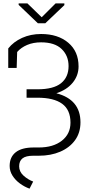

<svg xmlns="http://www.w3.org/2000/svg" viewBox="-20 -917 548 1136"><path d="M90.3 -888.2V-897H142.1L226.6 -814.9L309.1 -897H360.8V-886.7L248 -779.3H204.1ZM154.8 199.2Q125 188.5 97.9 168.7Q70.8 148.9 54 122.3Q37.1 95.7 37.1 64.9Q37.1 12.2 73 -16.1Q108.9 -44.4 178.7 -44.4H209.5Q294.9 -44.4 345.9 -84.5Q397 -124.5 397 -191.4Q397 -267.1 347.7 -303Q298.3 -338.9 202.1 -338.9H137.2V-388.7H202.1Q296.4 -388.7 341.1 -424.6Q385.7 -460.4 385.7 -525.9Q385.7 -587.4 344.7 -627Q303.7 -666.5 223.1 -666.5Q176.8 -666.5 140.6 -651.1Q104.5 -635.7 81.5 -609.4L78.6 -515.1H28.8V-630.4Q60.1 -669.9 110.8 -692.9Q161.6 -715.8 223.1 -715.8Q322.8 -715.8 383.8 -664.3Q444.8 -612.8 444.8 -523.9Q444.8 -470.2 410.2 -427.7Q375.5 -385.3 313.5 -365.2Q456.1 -328.1 456.1 -193.4Q456.1 -131.8 424.1 -87.6Q392.1 -43.5 336.4 -19.5Q280.8 4.4 209.5 4.4H176.8Q132.3 4.4 112.8 20.3Q93.3 36.1 93.3 66.9Q93.3 98.6 119.1 122.1Q145 145.5 176.3 157.2Z"/></svg>

Font: Roboto Slab Light
Style: Regular
Weight: 300
Designer: Google
Version: Version 2.000; ttfautohint (v1.8.1.43-b0c9)